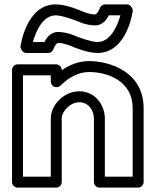

<svg xmlns="http://www.w3.org/2000/svg" viewBox="-20 -832 701 877"><path d="M586.7 -784.4C584.5 -798.4 573.1 -812 561 -812H460C449.2 -812 439 -804.6 436 -793.9C433.8 -786.8 422 -766 415 -766C385.8 -766 349.7 -782.6 349.7 -782.6C349.4 -782.7 348.9 -782.9 348.6 -783.1C347.7 -783.5 283 -812 235 -812C97 -812 73.3 -617.6 73.3 -617.6C75.5 -603.6 86.9 -590 99 -590H200C210.8 -590 221 -597.4 224 -608.1C226.2 -615.2 238 -636 245 -636C274.2 -636 310.3 -619.4 310.3 -619.4C310.6 -619.3 311.1 -619.1 311.4 -618.9C312.3 -618.5 377 -590 425 -590C563 -590 586.7 -784.4 586.7 -784.4ZM331 -664.9C325.2 -667.6 286.1 -686 245 -686C207.6 -686 189.7 -653.4 183.1 -640H130.1C144.3 -691.7 177.1 -762 235 -762C263.4 -762 324.7 -738.8 329 -737.1C334.8 -734.4 373.9 -716 415 -716C452.4 -716 470.3 -748.6 476.9 -762H529.9C515.7 -710.3 482.9 -640 425 -640C396.6 -640 335.3 -663.2 331 -664.9ZM262 0V-290C262 -325.3 302.5 -365 342 -365C382.2 -365 409 -330.7 409 -290V0C409 15.1 423.3 25 434 25H611C626.1 25 636 10.7 636 0V-338C636 -501.7 484.9 -553 386 -553C339.8 -553 297.8 -535.9 262 -511V-513C262 -528.1 247.7 -538 237 -538H60C44.9 -538 35 -523.7 35 -513V0C35 15.1 49.3 25 60 25H237C252.1 25 262 10.7 262 0ZM212 -25H85V-488H212V-459C212 -448.3 221.9 -434 237 -434H239C244.5 -434 251.9 -436.5 256.7 -441.3C293.7 -478.3 338.9 -503 386 -503C475.1 -503 586 -460.3 586 -338V-25H459V-290C459 -351.3 415.8 -415 342 -415C275.5 -415 212 -356.7 212 -290Z"/></svg>

Font: Hussar Techniczny
Style: Bold 
Weight: 700
Foundry: Cannot Into Space Fonts
Version: Version 0.77